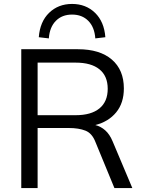

<svg xmlns="http://www.w3.org/2000/svg" viewBox="-20 -955 732 975"><path d="M88 0V-705H376Q487 -705 548 -652.5Q609 -600 609 -506Q609 -432 570 -384.5Q531 -337 464 -320Q492 -313 514.5 -293Q537 -273 552 -237L652 0H561L465 -233Q448 -278 414 -291.5Q380 -305 329 -305H171V0ZM171 -370H364Q443 -370 485 -404.5Q527 -439 527 -504Q527 -569 485 -603Q443 -637 364 -637H171ZM228 -760 177 -766Q183 -845 229.5 -890Q276 -935 346 -935Q416 -935 462.5 -890Q509 -845 515 -766L464 -760Q460 -817 428.5 -849Q397 -881 346 -881Q295 -881 263.5 -849Q232 -817 228 -760Z"/></svg>

Font: Mulish
Style: Regular
Weight: 400
Designer: Vernon Adams
Foundry: Vernon Adams
Version: Version 3.603; ttfautohint (v1.8.3)